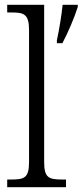

<svg xmlns="http://www.w3.org/2000/svg" viewBox="-20 -780 344 800"><path d="M10 0H255V-32H240C183 -32 164 -39 164 -105V-760H10V-728H30C79 -728 101 -721 101 -656V-105C101 -39 82 -32 26 -32H10ZM217 -612V-600H240C263 -643 291 -709 304 -751V-760H241C236 -714 227 -658 217 -612Z"/></svg>

Font: Noto Serif Thai SemiCondensed Light
Style: Regular
Weight: 300
Width: 4
Designer: Monotype Design Team
Foundry: Monotype Imaging Inc.
Version: Version 2.002